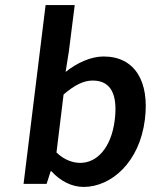

<svg xmlns="http://www.w3.org/2000/svg" viewBox="-20 -726 604 758"><path d="M73 0H164L180 -50H183C219 -10 265 12 310 12C419 12 531 -85 552 -254C571 -405 512 -503 389 -503C339 -503 284 -478 239 -442L252 -524L275 -706H160ZM203 -124 231 -353C274 -390 310 -408 346 -408C420 -408 445 -350 433 -252C419 -141 362 -83 297 -83C268 -83 234 -94 203 -124Z"/></svg>

Font: Falling Sky
Style: Obl
Weight: 400
Designer: Paul D. Hunt
Foundry: Adobe Systems Incorporated
Version: Version 1.02